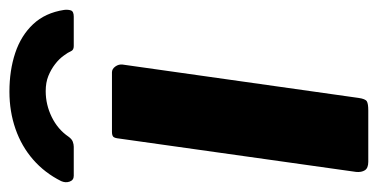

<svg xmlns="http://www.w3.org/2000/svg" viewBox="-212 -570 782 397"><g transform="rotate(-90 178.5 -371.0)"><path d="M175 -20Q173 -6 168 -3Q163 0 149 0H43Q30 0 25.5 -7Q21 -14 22 -25L91 -515Q92 -525 95 -527.5Q98 -530 105 -530H228Q235 -530 240 -523Q245 -516 244 -508ZM14 -609Q5 -609 2 -617.5Q-1 -626 3 -635Q20 -669 47.5 -693Q75 -717 111 -729.5Q147 -742 188 -742Q232 -742 268 -730Q304 -718 327.5 -693Q351 -668 357 -629Q358 -621 356 -615Q354 -609 343 -609H282Q274 -609 271.5 -615Q269 -621 263 -629Q256 -639 245 -647.5Q234 -656 220.5 -661.5Q207 -667 189 -667Q161 -667 135.5 -654.5Q110 -642 95 -620Q90 -613 84.5 -611Q79 -609 74 -609Z"/></g></svg>

Font: Libre Franklin Thin
Style: Bold Italic
Weight: 700
Italic angle: -8°
Version: Version 3.000